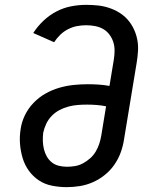

<svg xmlns="http://www.w3.org/2000/svg" viewBox="-20 -763 640 791"><path d="M255 8Q224 8 194 2Q164 -4 140 -20Q116 -36 99 -59.5Q82 -83 73.5 -111Q65 -139 62.5 -169.5Q60 -200 65 -231Q69 -260 82.5 -288Q96 -316 118 -339Q140 -362 167.5 -377.5Q195 -393 224.5 -401.5Q254 -410 283.5 -413Q313 -416 342 -416Q364 -416 386.5 -414.5Q409 -413 431 -409L449 -518Q452 -536 452 -555Q452 -574 446.5 -590.5Q441 -607 430.5 -621Q420 -635 405 -643.5Q390 -652 372 -655.5Q354 -659 335 -659Q316 -659 297.5 -655.5Q279 -652 261 -643Q243 -634 228.5 -620Q214 -606 203 -589L117 -627Q135 -655 159.5 -678Q184 -701 213 -716Q242 -731 273 -737Q304 -743 335 -743Q359 -743 383 -740.5Q407 -738 429.5 -730.5Q452 -723 471.5 -711Q491 -699 506 -682Q521 -665 531 -644Q541 -623 545.5 -600Q550 -577 548.5 -552.5Q547 -528 543 -504L491 -189Q487 -162 477.5 -135.5Q468 -109 451.5 -85Q435 -61 412 -42.5Q389 -24 363 -12.5Q337 -1 309.5 3.5Q282 8 255 8ZM256 -76Q273 -76 290 -79Q307 -82 322.5 -90.5Q338 -99 351.5 -111Q365 -123 374 -138Q383 -153 388.5 -169.5Q394 -186 397 -203L417 -325Q398 -329 378 -330.5Q358 -332 338 -332Q319 -332 300 -330.5Q281 -329 262 -324Q243 -319 225 -309.5Q207 -300 193 -285.5Q179 -271 170.5 -253Q162 -235 158 -216Q156 -199 156.5 -182Q157 -165 161 -148.5Q165 -132 173 -118Q181 -104 193.5 -94Q206 -84 222.5 -80Q239 -76 256 -76Z"/></svg>

Font: Iosevka Curly Slab MdEx
Style: Italic
Weight: 500
Width: 7
Italic angle: -9°
Monospace: yes
Designer: Belleve Invis
Foundry: Belleve Invis
Version: Version 11.0.0; ttfautohint (v1.8.3)